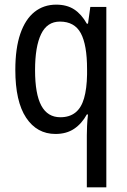

<svg xmlns="http://www.w3.org/2000/svg" viewBox="-20 -567 548 827"><path d="M354 16Q354 -1 355 -24.5Q356 -48 359 -74H354Q332 -34 299 -12Q266 10 219 10Q139 10 92.5 -60Q46 -130 46 -266Q46 -359 67.5 -421.5Q89 -484 128.5 -515.5Q168 -547 222 -547Q268 -547 299.5 -526.5Q331 -506 354 -465H359L369 -537H438V240H354ZM240 -62Q279 -62 304.5 -82Q330 -102 342 -143.5Q354 -185 355 -246V-269Q355 -374 328 -424Q301 -474 238 -474Q183 -474 157 -420Q131 -366 131 -265Q131 -162 158 -112Q185 -62 240 -62Z"/></svg>

Font: Noto Sans Thai Condensed
Style: Regular
Weight: 400
Width: 3
Designer: Monotype Design Team
Foundry: Monotype Imaging Inc.
Version: Version 2.002